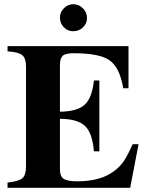

<svg xmlns="http://www.w3.org/2000/svg" viewBox="-20 -896 707 916"><path d="M395 -810Q395 -784 376 -765.5Q357 -747 329 -747Q303 -747 284.5 -766Q266 -785 266 -812Q266 -838 285 -857Q304 -876 330 -876Q356 -876 375.5 -856.5Q395 -837 395 -810ZM641 -208 601 0H16V-25Q70 -31 87 -46Q104 -61 104 -101V-580Q104 -618 86 -633Q68 -648 16 -651V-676H593V-475H568Q551 -575 502.5 -608.5Q454 -642 331 -642Q293 -642 279.5 -630Q266 -618 266 -588V-363Q347 -364 383 -395.5Q419 -427 428 -512H454V-174H428Q421 -262 385 -295.5Q349 -329 266 -329V-87Q266 -55 283.5 -43Q301 -31 349 -31Q466 -31 531 -85Q556 -105 573 -131Q590 -157 613 -208Z"/></svg>

Font: STIX
Style: Bold
Weight: 700
Designer: MicroPress Inc., with final additions and corrections provided by Coen Hoffman, Elsevier (retired)
Version: Version 1.1.1